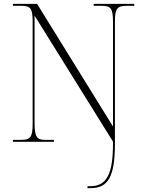

<svg xmlns="http://www.w3.org/2000/svg" viewBox="-20 -734 778 994"><path d="M433 240H449C540 240 575 181 575 8V-619C575 -690 585 -704 639 -704H675V-714H465V-704H504C555 -704 565 -690 565 -619V-79L172 -714H47V-704H91C138 -704 149 -690 149 -621V-95C149 -24 138 -10 89 -10H47V0H259V-10H212C173 -10 159 -24 159 -95V-653L565 -1V8C565 168 532 230 447 230H433Z"/></svg>

Font: Noto Serif Display ExtraLight
Style: Regular
Weight: 200
Designer: Monotype Design Team
Foundry: Monotype Imaging Inc.
Version: Version 2.009